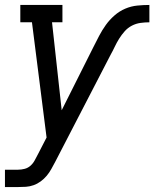

<svg xmlns="http://www.w3.org/2000/svg" viewBox="-34 -550 623 775"><path d="M-14 205V135H39Q52 135 65.5 131.5Q79 128 89.5 118.5Q100 109 106.5 96.5Q113 84 120 71L154 5L95 -460H48V-530H218V-460H176L215 -105L343 -360Q354 -382 366 -405Q378 -428 393 -449Q408 -470 428 -487.5Q448 -505 471.5 -515Q495 -525 520 -527.5Q545 -530 569 -530V-460Q551 -460 533 -457.5Q515 -455 498.5 -446.5Q482 -438 469.5 -424Q457 -410 447 -394Q437 -378 429 -361Q421 -344 412 -328L189 103Q181 118 173 132.5Q165 147 154.5 159.5Q144 172 130.5 182Q117 192 101.5 197.5Q86 203 70.5 204Q55 205 39 205Z"/></svg>

Font: Iosevka Slab Oblique
Style: Regular
Weight: 400
Italic angle: -9°
Monospace: yes
Designer: Belleve Invis
Foundry: Belleve Invis
Version: Version 11.1.1; ttfautohint (v1.8.3)